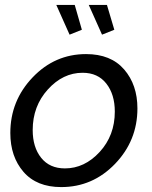

<svg xmlns="http://www.w3.org/2000/svg" viewBox="-20 -751 618 781"><path d="M209 -731H284L313 -630L263 -610ZM341 -731H415L445 -630L395 -610ZM22 -210Q22 -341 112.5 -436Q203 -531 330 -531Q431 -531 485 -468.5Q539 -406 539 -310Q539 -179 448 -84.5Q357 10 229 10Q129 10 75.5 -52Q22 -114 22 -210ZM447 -297Q447 -367 412.5 -411Q378 -455 316 -455Q236 -455 174.5 -387Q113 -319 113 -222Q113 -152 147.5 -109Q182 -66 244 -66Q324 -66 385.5 -133Q447 -200 447 -297Z"/></svg>

Font: Raleway-v4020 Medium
Style: Italic
Weight: 500
Italic angle: -12°
Designer: Matt McInerney, Pablo Impallari, Rodrigo Fuenzalida
Foundry: Matt McInerney, Pablo Impallari, Rodrigo Fuenzalida
Version: Version 4.020;PS 004.020;hotconv 1.0.88;makeotf.lib2.5.64775